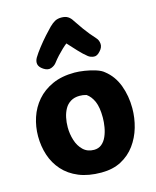

<svg xmlns="http://www.w3.org/2000/svg" viewBox="-127 -945 841 1038"><g transform="rotate(-15 294.0 -426.0)"><path d="M308.9 -553Q332.7 -553 364.6 -548.1Q396.6 -543.2 425.5 -533.9Q454.4 -524.7 469.2 -511.7Q516.8 -474.7 539.1 -414.9Q561.3 -355.1 561.3 -287Q561.3 -232 546.2 -179.7Q531 -127.4 500.1 -85.2Q469.2 -42.9 422.1 -18Q374.9 6.9 310.9 6.9Q238.1 6.9 184.9 -15.1Q131.7 -37.1 97.1 -75.9Q62.6 -114.7 46.1 -164.9Q29.7 -215.2 29.7 -271Q29.7 -324.6 46.3 -375.1Q63 -425.7 97.4 -465.6Q131.8 -505.4 184.4 -529.2Q237.1 -553 308.9 -553ZM197.1 -276.4Q197.1 -238.9 208.3 -203.3Q219.4 -167.8 243.4 -144.9Q267.3 -122.1 304 -122.1Q329 -122.1 346.6 -136.5Q364.1 -150.9 374.4 -174.6Q384.8 -198.2 389.4 -225.8Q394.1 -253.4 394.1 -278.9Q394.1 -336 379.7 -369.2Q365.2 -402.3 340.8 -419.1Q330.1 -422.3 321.5 -423.4Q312.9 -424.6 303 -424.6Q273.7 -424.6 252.9 -412Q232.1 -399.4 220.2 -378.2Q208.3 -357 202.7 -330.8Q197.1 -304.7 197.1 -276.4ZM224.2 -631.2Q213.4 -616.4 193.8 -609.3Q174.2 -602.1 150.7 -617.7Q129 -632.3 125.9 -649.2Q122.9 -666 133.4 -684.4Q146.9 -706.7 168.3 -734.1Q189.7 -761.6 212 -786.5Q234.3 -811.4 248.7 -825.8Q265.9 -842.8 280.9 -850.9Q296 -859 316.9 -859Q339.6 -859 353.7 -850Q367.9 -841 378 -823.8Q390.9 -803.7 415.3 -769.8Q439.8 -735.9 471.4 -701.2Q484 -687.7 485.5 -667.2Q487 -646.8 469 -627.8Q451.3 -607.3 433.1 -609.2Q414.9 -611 402.1 -620.7Q379.8 -638.1 354.5 -665.4Q329.2 -692.8 307.4 -716.6Q296 -707.9 281.3 -694Q266.7 -680.1 251.8 -664.1Q237 -648 224.2 -631.2Z"/></g></svg>

Font: Playpen Sans Hebrew
Style: Regular
Weight: 400
Designer: Tom Grace, Laura Meseguer, Veronika Burian, José Scaglione
Foundry: TypeTogether
Version: Version 2.000